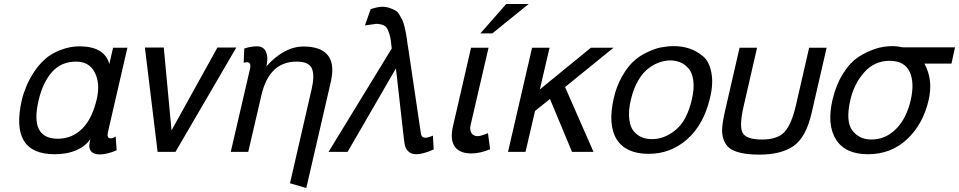

<svg xmlns="http://www.w3.org/2000/svg" viewBox="-20 -764 4825 966"><path d="M467 -266Q485 -344 457 -399Q429 -454 363 -454Q288 -454 242 -402Q195 -349 174 -258Q129 -66 271 -66Q343 -66 394 -117Q444 -167 467 -266ZM90 -262Q96 -289 112 -328Q126 -363 150 -400Q173 -436 206 -466Q237 -494 283 -512Q332 -531 381 -531Q506 -530 530 -442L549 -524H621L523 -99Q516 -68 537 -68Q548 -68 562 -77L567 -8Q519 13 482 13Q451 13 438 -3Q425 -19 431 -46L435 -65Q411 -29 366 -9Q318 12 255 12Q27 12 90 -262Z M773 0 709 -525H804L843 -108L1074 -525H1169L863 0H853H783Z M1548 -316Q1564 -385 1549 -420Q1534 -454 1472 -454Q1334 -454 1295 -284L1229 0H1141L1237 -414Q1246 -451 1223 -451Q1218 -451 1206 -448L1209 -520Q1244 -531 1273 -531Q1304 -531 1317 -506Q1329 -482 1323 -445L1320 -430Q1410 -530 1507 -530Q1590 -530 1626 -490Q1662 -450 1648 -371Q1648 -366 1637 -320L1521 182L1439 158Z M1951 -520Q1946 -565 1944 -574Q1940 -593 1933 -610Q1924 -631 1910 -637Q1892 -644 1872 -644L1816 -636L1845 -718Q1881 -730 1904 -730Q1923 -730 1940 -724Q1955 -719 1968 -712Q1981 -706 1990 -689Q1993 -684 1997.5 -675.5Q2002 -667 2004 -664Q2009 -653 2015 -631Q2018 -619 2022 -599Q2023 -595 2028 -562Q2029 -554 2030 -546Q2031 -538 2032 -533.5Q2033 -529 2033 -528L2098 -90Q2101 -71 2121 -71Q2128 -71 2140 -75Q2157 -80 2158 -82L2162 -12Q2108 12 2075 12Q2051 12 2037 0Q2024 -12 2019 -26Q2015 -38 2012 -66L1972 -420L1729 0H1633Z M2527 -744H2640L2457 -596H2397ZM2348 -136Q2342 -109 2352 -94Q2363 -79 2383 -79Q2399 -79 2435 -94L2446 -13Q2395 8 2351 8Q2291 8 2267 -28Q2243 -63 2260 -133L2350 -524H2438Z M2966 0H2858L2747 -266L2672 -206L2624 0H2536L2657 -524H2745L2696 -314L2953 -524H3067L2823 -326Z M3261 -64Q3323 -64 3379 -110Q3436 -156 3461 -264Q3474 -318 3468 -360Q3462 -401 3443 -421Q3424 -442 3401 -451Q3378 -460 3352 -460Q3327 -460 3300 -451Q3272 -442 3244 -421Q3215 -400 3191 -359Q3168 -321 3154 -262Q3141 -209 3146 -165Q3150 -125 3169 -103Q3187 -82 3210 -73Q3232 -64 3261 -64ZM3068 -270Q3081 -328 3109 -378Q3135 -425 3166 -454Q3194 -481 3234 -500Q3276 -520 3303 -525Q3341 -532 3369 -532Q3412 -532 3448 -520Q3484 -508 3517 -481Q3548 -456 3559 -399Q3570 -344 3552 -270Q3520 -136 3437 -63Q3354 10 3244 10Q3130 10 3084 -61Q3037 -134 3068 -270Z M3722 -232Q3699 -133 3715 -98Q3732 -62 3814 -62Q3892 -62 3927 -100Q3962 -138 3984 -232L4051 -524H4139L4064 -198Q4036 -73 3972 -29Q3910 14 3799 14Q3732 14 3688 0Q3647 -13 3630 -42Q3613 -71 3613 -107Q3613 -138 3626 -198L3701 -524H3789Z M4258 -260Q4234 -153 4268 -108Q4303 -62 4364 -62Q4436 -62 4489 -116Q4541 -169 4562 -260Q4582 -348 4557 -402Q4531 -458 4456 -458Q4380 -458 4329 -401Q4277 -343 4258 -260ZM4168 -260Q4186 -337 4221 -393Q4256 -449 4300 -478Q4340 -504 4386 -519Q4426 -532 4473 -532Q4494 -532 4521 -526H4785L4767 -444H4631Q4676 -362 4652 -260Q4624 -138 4542 -62Q4462 12 4347 12Q4233 12 4186 -62Q4140 -136 4168 -260Z"/></svg>

Font: Miedinger
Style: Italic
Weight: 400
Italic angle: -13°
Version: Version 001.000